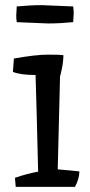

<svg xmlns="http://www.w3.org/2000/svg" viewBox="-20 -725 348 745"><path d="M34 -498Q119 -513 166 -513Q213 -513 226 -511Q226 -487 220 -458Q214 -429 213 -430L204 -68L288 -60Q288 -32 271 0H41L38 -35Q84 -51 128 -59Q122 -309 118 -434Q60 -434 30 -446ZM264 -700Q266 -684 266 -674L264 -639Q212 -634 166 -634L45 -639Q43 -653 43 -665L45 -700Q97 -705 143 -705Z"/></svg>

Font: Inika
Style: Regular
Weight: 400
Designer: Constanza Artigas Preller
Foundry: Constanza Artigas Preller
Version: Version 1.001